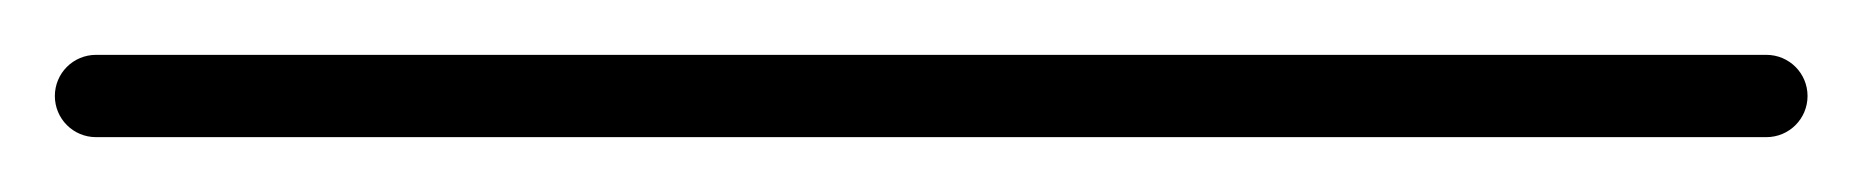

<svg xmlns="http://www.w3.org/2000/svg" viewBox="-35 -35 679 70"><path d="M0 -15C-8.3 -15 -15 -8.3 -15 0C-15 8.3 -8.3 15 0 15C203 15 406 15 609 15C617.3 15 624 8.3 624 0C624 -8.3 617.3 -15 609 -15C406 -15 203 -15 0 -15Z"/></svg>

Font: FRB American Cursive Just Baseline
Style: Italic
Weight: 400
Italic angle: -25°
Version: Version 2.0;Modular Font Editor K font №1